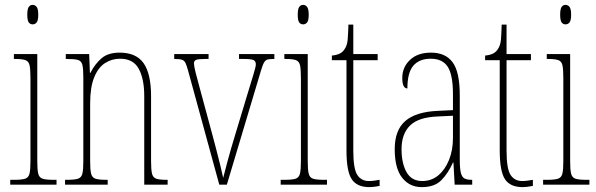

<svg xmlns="http://www.w3.org/2000/svg" viewBox="-20 -758 2446 788"><path d="M114 -658Q104 -658 98 -666Q92 -674 92 -698Q92 -721 98 -729.5Q104 -738 114 -738Q124 -738 130.5 -729.5Q137 -721 137 -698Q137 -674 130.5 -666Q124 -658 114 -658ZM22 0V-20H38Q69 -20 83 -24.5Q97 -29 101 -45Q105 -61 105 -96V-437Q105 -473 101.5 -489.5Q98 -506 85 -511Q72 -516 43 -516H37V-536H133V-96Q133 -61 137 -45Q141 -29 155 -24.5Q169 -20 199 -20H212V0Z M247 0V-20H255Q286 -20 300 -24.5Q314 -29 318 -45Q322 -61 322 -96V-441Q322 -476 318 -492Q314 -508 300 -512Q286 -516 255 -516H250V-536H346L349 -459H351Q370 -496 397 -519Q424 -542 471 -542Q539 -542 569.5 -498.5Q600 -455 600 -363V-96Q600 -61 604 -45Q608 -29 621.5 -24.5Q635 -20 664 -20H668V0H572V-364Q572 -434 549.5 -475.5Q527 -517 473 -517Q439 -517 411 -499Q383 -481 366.5 -440.5Q350 -400 350 -333V-96Q350 -61 354 -45Q358 -29 372 -24.5Q386 -20 416 -20H422V0Z M752 -468Q746 -490 741 -500Q736 -510 726 -513Q716 -516 695 -516V-536H836V-516H822Q795 -516 785.5 -512.5Q776 -509 776 -498Q776 -488 783 -459.5Q790 -431 797 -407L850 -211Q858 -182 867 -147Q876 -112 884 -80Q892 -48 896 -28Q901 -48 913.5 -95Q926 -142 948 -214L993 -363Q1010 -420 1020 -452Q1030 -484 1030 -494Q1030 -507 1020.5 -511.5Q1011 -516 981 -516H961V-536H1106V-516H1104Q1088 -516 1079 -514Q1070 -512 1064 -502Q1058 -492 1051 -468L911 0H880Z M1224 -658Q1214 -658 1208 -666Q1202 -674 1202 -698Q1202 -721 1208 -729.5Q1214 -738 1224 -738Q1234 -738 1240.5 -729.5Q1247 -721 1247 -698Q1247 -674 1240.5 -666Q1234 -658 1224 -658ZM1132 0V-20H1148Q1179 -20 1193 -24.5Q1207 -29 1211 -45Q1215 -61 1215 -96V-437Q1215 -473 1211.5 -489.5Q1208 -506 1195 -511Q1182 -516 1153 -516H1147V-536H1243V-96Q1243 -61 1247 -45Q1251 -29 1265 -24.5Q1279 -20 1309 -20H1322V0Z M1496 10Q1445 10 1423.5 -22.5Q1402 -55 1402 -141V-511H1342V-530Q1378 -533 1392 -553Q1405 -570 1407 -596Q1409 -622 1410 -657H1430V-536H1530V-511H1430V-140Q1430 -65 1446.5 -40Q1463 -15 1494 -15Q1506 -15 1515.5 -16.5Q1525 -18 1538 -20V5Q1513 10 1496 10Z M1711 10Q1661 10 1630.5 -28.5Q1600 -67 1600 -146Q1600 -224 1643.5 -261.5Q1687 -299 1776 -303L1839 -306V-371Q1839 -451 1817.5 -484Q1796 -517 1748 -517Q1701 -517 1676.5 -488.5Q1652 -460 1652 -395Q1631 -395 1631 -438Q1631 -482 1662.5 -512Q1694 -542 1749 -542Q1808 -542 1837.5 -502.5Q1867 -463 1867 -366V-103Q1867 -66 1871.5 -48.5Q1876 -31 1886.5 -25.5Q1897 -20 1916 -20H1918V0H1846L1841 -91H1839Q1820 -48 1792 -19Q1764 10 1711 10ZM1713 -15Q1751 -15 1779 -38.5Q1807 -62 1823 -102Q1839 -142 1839 -191V-283L1777 -280Q1697 -277 1662.5 -242.5Q1628 -208 1628 -146Q1628 -88 1648.5 -51.5Q1669 -15 1713 -15Z M2125 10Q2074 10 2052.5 -22.5Q2031 -55 2031 -141V-511H1971V-530Q2007 -533 2021 -553Q2034 -570 2036 -596Q2038 -622 2039 -657H2059V-536H2159V-511H2059V-140Q2059 -65 2075.5 -40Q2092 -15 2123 -15Q2135 -15 2144.5 -16.5Q2154 -18 2167 -20V5Q2142 10 2125 10Z M2301 -658Q2291 -658 2285 -666Q2279 -674 2279 -698Q2279 -721 2285 -729.5Q2291 -738 2301 -738Q2311 -738 2317.5 -729.5Q2324 -721 2324 -698Q2324 -674 2317.5 -666Q2311 -658 2301 -658ZM2209 0V-20H2225Q2256 -20 2270 -24.5Q2284 -29 2288 -45Q2292 -61 2292 -96V-437Q2292 -473 2288.5 -489.5Q2285 -506 2272 -511Q2259 -516 2230 -516H2224V-536H2320V-96Q2320 -61 2324 -45Q2328 -29 2342 -24.5Q2356 -20 2386 -20H2399V0Z"/></svg>

Font: Noto Serif Ethiopic ExtraCondensed Thin
Style: Regular
Weight: 100
Width: 2
Designer: Monotype Design Team
Foundry: Monotype Imaging Inc.
Version: Version 2.102; ttfautohint (v1.8.4.7-5d5b)